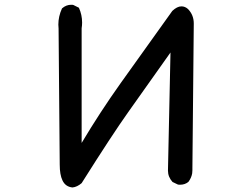

<svg xmlns="http://www.w3.org/2000/svg" viewBox="-20 -786 1040 821"><path d="M229.5 -680.7Q229.5 -715.8 245.1 -750Q262.7 -765.6 284.2 -765.6Q292 -765.6 293.9 -764.6L317.4 -752.9Q331.1 -722.7 331.1 -689.5Q331.1 -677.7 329.1 -665V-174.8Q407.2 -305.7 496.1 -430.7L716.8 -739.3Q737.3 -758.8 755.9 -758.8Q771.5 -758.8 784.2 -747.1Q808.6 -721.7 808.6 -685.5L802.7 -66.4Q802.7 -63.5 802.7 -58.1Q802.7 -52.7 801.8 -44.9Q798.8 -26.4 786.1 -8.8Q771.5 3.9 750 3.9Q742.2 3.9 740.2 2.9L717.8 -7.8Q698.2 -29.3 698.2 -56.6L709 -561.5L528.3 -306.6Q459 -209 329.1 -2.9Q309.6 13.7 290 15.6Q259.8 12.7 247.1 -14.6Q235.4 -39.1 235.4 -82L230.5 -664.1Q229.5 -671.9 229.5 -680.7Z"/></svg>

Font: JasonHandwriting2
Style: SemiBold
Weight: 600
Version: Version 1.04.7